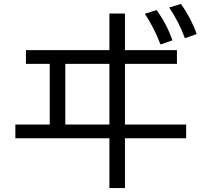

<svg xmlns="http://www.w3.org/2000/svg" viewBox="-20 -891 1040 976"><path d="M536.1 -822.3H615.2V-636.2H879.4V-566.4H615.2V-257.8H926.3V-188H615.2V64.9H536.1V-188H58.1V-257.8H232.9V-566.4H111.8V-636.2H536.1ZM312 -566.4V-257.8H536.1V-566.4ZM795.9 -665Q763.7 -749.5 716.3 -820.8L775.9 -839.8Q826.2 -771 856.9 -686ZM919.9 -696.8Q889.6 -778.8 840.3 -853L899.9 -871.1Q951.7 -797.9 980 -717.8Z"/></svg>

Font: BIZ UDGothic
Style: Regular
Weight: 400
Monospace: yes
Designer: TypeBank Co., Ltd.
Foundry: Morisawa Inc.
Version: Version 1.05